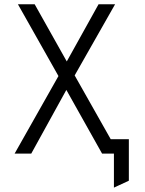

<svg xmlns="http://www.w3.org/2000/svg" viewBox="-20 -720 680 900"><path d="M48.5 0 254 -363.5 64 -700H142.5L293 -432L442 -700H519.5L330 -366.5L499 -67.5H584V127L514 159.5V0H458.5L291 -298.5L126.5 0Z"/></svg>

Font: Overpass Light
Style: Regular
Weight: 300
Designer: Delve Withrington, Dave Bailey, Thomas Jockin
Foundry: Delve Fonts LLC
Version: Version 4.000; ttfautohint (v1.8.3)